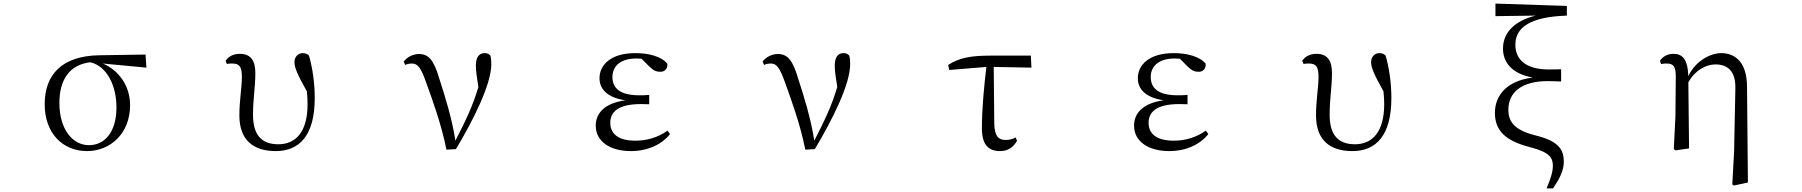

<svg xmlns="http://www.w3.org/2000/svg" viewBox="-20 -827 10040 1070"><path d="M465 15C595 15 705 -83 705 -241C705 -347 643 -435 553 -473L796 -450L791 -523L534 -519C325 -516 229 -411 229 -246C229 -84 330 15 465 15ZM484 -480C580 -456 629 -345 629 -228C629 -93 565 -18 476 -18C385 -18 311 -105 311 -254C311 -382 367 -467 484 -480Z M1517 15C1650 15 1734 -74 1734 -280C1734 -369 1721 -451 1702 -517C1694 -526 1682 -531 1667 -531C1641 -531 1621 -510 1621 -481C1621 -450 1638 -411 1690 -318C1693 -292 1694 -269 1694 -246C1694 -92 1628 -23 1531 -23C1433 -23 1390 -80 1390 -188C1390 -275 1403 -342 1403 -420C1403 -487 1379 -527 1317 -527C1281 -527 1254 -513 1237 -488L1245 -470C1253 -473 1263 -473 1274 -473C1315 -473 1328 -455 1328 -398C1328 -341 1314 -267 1314 -184C1314 -45 1393 15 1517 15Z M2468 7 2521 4C2619 -160 2718 -357 2718 -470C2718 -488 2717 -501 2713 -517C2705 -526 2696 -531 2681 -531C2649 -531 2632 -507 2632 -462C2632 -434 2637 -397 2646 -342C2614 -234 2574 -153 2518 -43C2499 -165 2462 -285 2429 -386C2399 -489 2371 -526 2315 -526C2283 -526 2249 -510 2230 -484L2238 -465C2248 -470 2260 -473 2276 -473C2308 -473 2326 -449 2355 -367C2394 -259 2439 -136 2468 7Z M3496 15C3593 15 3670 -24 3714 -80L3700 -99C3648 -62 3588 -43 3521 -43C3427 -43 3381 -80 3381 -143C3381 -200 3421 -247 3552 -247C3562 -247 3572 -247 3598 -246V-298C3574 -296 3559 -296 3542 -296C3433 -296 3393 -337 3393 -398C3393 -460 3440 -501 3526 -501L3555 -500L3598 -457C3624 -432 3638 -427 3661 -427C3684 -427 3702 -444 3699 -472C3666 -513 3593 -531 3521 -531C3385 -531 3321 -466 3321 -391C3321 -331 3364 -283 3465 -268C3348 -252 3300 -195 3300 -127C3300 -39 3379 15 3496 15Z M4468 7 4521 4C4619 -160 4718 -357 4718 -470C4718 -488 4717 -501 4713 -517C4705 -526 4696 -531 4681 -531C4649 -531 4632 -507 4632 -462C4632 -434 4637 -397 4646 -342C4614 -234 4574 -153 4518 -43C4499 -165 4462 -285 4429 -386C4399 -489 4371 -526 4315 -526C4283 -526 4249 -510 4230 -484L4238 -465C4248 -470 4260 -473 4276 -473C4308 -473 4326 -449 4355 -367C4394 -259 4439 -136 4468 7Z M5553 15C5598 15 5627 -6 5648 -43L5640 -61C5624 -52 5607 -47 5584 -47C5547 -47 5523 -65 5521 -137L5518 -454L5728 -450L5725 -517H5499C5388 -517 5324 -504 5264 -465L5270 -437L5477 -454C5464 -344 5452 -221 5452 -112C5452 -20 5489 15 5553 15Z M6496 15C6593 15 6670 -24 6714 -80L6700 -99C6648 -62 6588 -43 6521 -43C6427 -43 6381 -80 6381 -143C6381 -200 6421 -247 6552 -247C6562 -247 6572 -247 6598 -246V-298C6574 -296 6559 -296 6542 -296C6433 -296 6393 -337 6393 -398C6393 -460 6440 -501 6526 -501L6555 -500L6598 -457C6624 -432 6638 -427 6661 -427C6684 -427 6702 -444 6699 -472C6666 -513 6593 -531 6521 -531C6385 -531 6321 -466 6321 -391C6321 -331 6364 -283 6465 -268C6348 -252 6300 -195 6300 -127C6300 -39 6379 15 6496 15Z M7517 15C7650 15 7734 -74 7734 -280C7734 -369 7721 -451 7702 -517C7694 -526 7682 -531 7667 -531C7641 -531 7621 -510 7621 -481C7621 -450 7638 -411 7690 -318C7693 -292 7694 -269 7694 -246C7694 -92 7628 -23 7531 -23C7433 -23 7390 -80 7390 -188C7390 -275 7403 -342 7403 -420C7403 -487 7379 -527 7317 -527C7281 -527 7254 -513 7237 -488L7245 -470C7253 -473 7263 -473 7274 -473C7315 -473 7328 -455 7328 -398C7328 -341 7314 -267 7314 -184C7314 -45 7393 15 7517 15Z M8599 223H8635C8673 166 8695 123 8695 74C8695 9 8668 -39 8546 -70C8427 -99 8386 -142 8386 -216C8386 -310 8457 -375 8606 -375C8623 -375 8653 -374 8680 -373V-441C8658 -440 8626 -440 8610 -440C8482 -440 8425 -497 8425 -577C8425 -672 8503 -733 8712 -740V-794L8314 -807V-737L8538 -740C8424 -712 8356 -648 8356 -556C8356 -480 8406 -415 8522 -395C8374 -376 8311 -293 8311 -198C8311 -98 8371 -41 8510 -6C8618 22 8634 54 8634 98C8634 133 8620 172 8599 223Z M9634 201 9643 207 9721 190 9716 -345C9715 -485 9646 -531 9572 -531C9515 -531 9430 -490 9389 -403C9385 -500 9355 -527 9305 -527C9270 -527 9244 -509 9231 -488L9237 -470C9249 -473 9258 -473 9269 -473C9305 -473 9319 -456 9319 -403L9317 -178L9308 3L9317 11L9393 0L9389 -368C9426 -436 9488 -468 9540 -468C9608 -468 9654 -431 9651 -331L9644 16Z"/></svg>

Font: Harano Aji Mincho
Style: Regular
Weight: 400
Foundry: Masamichi Hosoda
Version: HaranoAjiMincho-Regular version 20230610;ttx 4.39.4